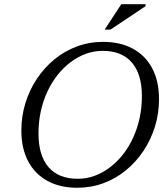

<svg xmlns="http://www.w3.org/2000/svg" viewBox="-20 -878 780 908"><path d="M162 -247.5Q162 -142 209.8 -87.2Q257.5 -32.5 347.5 -32.5Q388.5 -32.5 426.5 -46.2Q464.5 -60 498.5 -85.5Q532.5 -111 560.5 -146.2Q588.5 -181.5 608.8 -225Q629 -268.5 640 -318.5Q651 -368.5 651 -422.5Q651 -528 603.2 -582.8Q555.5 -637.5 465.5 -637.5Q425 -637.5 386.8 -623.8Q348.5 -610 314.5 -584.5Q280.5 -559 252.5 -523.8Q224.5 -488.5 204.2 -445Q184 -401.5 173 -351.8Q162 -302 162 -247.5ZM732 -409Q732 -342 713 -280Q694 -218 659 -165.2Q624 -112.5 576 -73Q528 -33.5 469.5 -11.8Q411 10 345 10Q264 10 204.8 -22.2Q145.5 -54.5 113.2 -115.2Q81 -176 81 -261Q81 -328 100 -390Q119 -452 154 -504.8Q189 -557.5 237 -597Q285 -636.5 343.5 -658.2Q402 -680 468 -680Q549 -680 608.2 -647.8Q667.5 -615.5 699.8 -555Q732 -494.5 732 -409ZM475 -738 553.5 -858H668.5V-849L502.5 -738Z"/></svg>

Font: Newsreader 16pt
Style: Italic
Weight: 400
Italic angle: -17°
Designer: Hugues Gentile
Foundry: Production Type
Version: Version 1.003